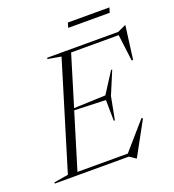

<svg xmlns="http://www.w3.org/2000/svg" viewBox="-199 -990 1028 1136"><g transform="rotate(-20 315.0 -422.0)"><path d="M463.5 25.5 425.5 0H-41.5L-39.5 -7.5L50 -22.5L254 -692.5L170 -707.5L172.5 -715H619L670 -738.5H672.5L645 -529H636L615 -696H315.5L219.5 -380.5L419 -388L502.5 -518H509.5L449 -373.5L421.5 -230H414.5L413 -361L215.5 -368L109 -19H426L574 -189L581.5 -184L467 25.5ZM349 -838.5 358 -869H619.5L610.5 -838.5Z"/></g></svg>

Font: Newsreader Display Light
Style: Italic
Weight: 300
Italic angle: -17°
Designer: Hugues Gentile
Foundry: Production Type
Version: Version 1.001